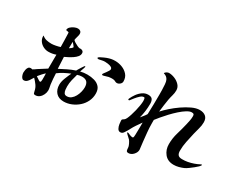

<svg xmlns="http://www.w3.org/2000/svg" viewBox="-101 -1250 2201 1773"><g transform="rotate(30 1000.0 -363.5)"><path d="M310 -153Q310 -167 310 -180Q310 -193 309 -206Q293 -192 278.5 -175.5Q264 -159 250 -142Q254 -139 264 -132Q274 -125 284.5 -118.5Q295 -112 299 -112Q306 -112 308 -120.5Q310 -129 310 -139Q310 -149 310 -153ZM685 -272Q685 -309 668.5 -328Q652 -347 614 -347Q601 -347 589 -344.5Q577 -342 565 -338Q555 -304 547 -269.5Q539 -235 539 -200Q539 -185 541 -166Q543 -147 551.5 -133Q560 -119 581 -119Q607 -119 626.5 -134.5Q646 -150 659 -174Q672 -198 678.5 -224Q685 -250 685 -272ZM410 -543Q397 -563 378 -582Q378 -566 377.5 -551Q377 -536 377 -521V-513Q386 -518 396 -526Q406 -534 410 -543ZM802 -272Q802 -229 783.5 -190.5Q765 -152 733 -123.5Q701 -95 661 -78.5Q621 -62 579 -62Q526 -62 497 -94Q468 -126 468 -178Q468 -211 484 -251.5Q500 -292 514 -321Q481 -308 449.5 -291.5Q418 -275 389 -253Q391 -196 398 -139Q400 -125 403.5 -110Q407 -95 407 -80Q407 -58 396.5 -35Q386 -12 367.5 3Q349 18 324 18Q309 18 305.5 8.5Q302 -1 300 -12Q294 -44 275.5 -69.5Q257 -95 235 -117Q226 -104 216.5 -87.5Q207 -71 194 -59.5Q181 -48 162 -48Q150 -48 141.5 -59.5Q133 -71 129 -85.5Q125 -100 125 -109Q125 -122 128 -138Q131 -154 139.5 -166Q148 -178 165 -178Q170 -178 174 -177Q178 -176 182 -175Q192 -180 200.5 -186.5Q209 -193 218 -199L306 -255Q306 -293 306.5 -330Q307 -367 307 -404Q270 -390 227 -390Q200 -390 174 -403Q148 -416 131.5 -439Q115 -462 115 -491Q115 -496 116 -498Q138 -479 163 -473.5Q188 -468 216 -468Q233 -468 261.5 -473.5Q290 -479 306 -485Q306 -523 304.5 -561Q303 -599 302 -637Q297 -642 284 -643Q271 -644 271 -648Q271 -666 286.5 -680.5Q302 -695 322.5 -704Q343 -713 359 -713Q376 -713 387 -704Q398 -695 398 -676Q398 -664 391.5 -643Q385 -622 383 -605Q390 -597 405 -587.5Q420 -578 436.5 -570.5Q453 -563 463 -562Q465 -562 467.5 -562.5Q470 -563 472 -563Q486 -563 496 -555.5Q506 -548 506 -532Q506 -513 492 -496Q478 -479 456.5 -464.5Q435 -450 413.5 -439Q392 -428 377 -421Q379 -390 380 -359Q381 -328 383 -297Q421 -317 459.5 -336Q498 -355 538 -368Q540 -372 547 -384Q554 -396 563 -410Q572 -424 579 -434Q586 -444 588 -444Q594 -444 594 -440Q594 -436 589.5 -423.5Q585 -411 580.5 -398Q576 -385 574 -379Q610 -388 648 -388Q687 -388 722.5 -378Q758 -368 780 -343Q802 -318 802 -272ZM967 -499Q967 -482 952 -469Q937 -456 920 -456Q911 -456 903.5 -460Q896 -464 888 -467Q881 -469 874 -469.5Q867 -470 860 -470Q853 -470 844.5 -469Q836 -468 828 -467Q818 -465 798.5 -458.5Q779 -452 771 -452Q763 -452 763 -461Q763 -463 770 -472.5Q777 -482 786.5 -494.5Q796 -507 803 -519Q810 -531 810 -537Q810 -552 794.5 -559.5Q779 -567 759.5 -569.5Q740 -572 729 -572Q713 -572 698 -568.5Q683 -565 667 -562Q666 -562 665 -562Q664 -562 663 -562Q659 -562 654.5 -563.5Q650 -565 650 -569Q650 -575 666 -584Q682 -593 700 -600.5Q718 -608 723 -610Q745 -618 764 -622Q783 -626 807 -626Q845 -626 881.5 -612Q918 -598 942.5 -570Q967 -542 967 -499Z M1980 -193Q1980 -189 1973.5 -181Q1967 -173 1964 -170Q1952 -158 1932 -142Q1912 -126 1892 -111.5Q1872 -97 1856 -89Q1831 -78 1804.5 -71Q1778 -64 1751 -64Q1688 -64 1653.5 -106.5Q1619 -149 1619 -208Q1619 -271 1637 -331Q1655 -391 1669 -451Q1674 -473 1678.5 -495.5Q1683 -518 1683 -541Q1683 -557 1677.5 -562.5Q1672 -568 1656 -568Q1635 -568 1605 -549.5Q1575 -531 1542.5 -502Q1510 -473 1479 -440Q1448 -407 1424 -378Q1400 -349 1387 -332V-297Q1387 -249 1392 -199.5Q1397 -150 1402 -102Q1404 -86 1406 -69Q1408 -52 1410 -35Q1411 -32 1411 -27Q1411 1 1388 26Q1365 51 1336 51Q1317 51 1313.5 37.5Q1310 24 1310 10Q1310 -4 1299 -26.5Q1288 -49 1280 -59Q1277 -63 1265.5 -73Q1254 -83 1243.5 -93.5Q1233 -104 1233 -107Q1233 -112 1237 -112Q1243 -112 1261.5 -103Q1280 -94 1296 -94Q1305 -94 1306.5 -108Q1308 -122 1308 -128Q1310 -161 1309.5 -193.5Q1309 -226 1310 -259Q1300 -245 1290.5 -231Q1281 -217 1271 -203Q1254 -178 1240.5 -151.5Q1227 -125 1210 -100Q1204 -90 1195.5 -84Q1187 -78 1175 -78Q1156 -78 1145.5 -96.5Q1135 -115 1131.5 -139Q1128 -163 1128 -177Q1128 -182 1130 -188Q1145 -198 1151.5 -203.5Q1158 -209 1166 -225Q1174 -242 1183 -269.5Q1192 -297 1199.5 -328Q1207 -359 1211.5 -387.5Q1216 -416 1216 -435Q1216 -441 1214 -455Q1212 -469 1203 -469Q1186 -469 1166.5 -451.5Q1147 -434 1130 -412.5Q1113 -391 1103 -378Q1100 -374 1096 -374Q1094 -374 1091 -375.5Q1088 -377 1088 -381Q1088 -384 1090 -388Q1102 -415 1121.5 -442.5Q1141 -470 1168 -489Q1195 -508 1227 -508Q1260 -508 1272 -491Q1284 -474 1284 -444Q1284 -366 1264 -288Q1276 -303 1288.5 -318Q1301 -333 1311 -350Q1313 -403 1314 -455.5Q1315 -508 1315 -561Q1315 -578 1314.5 -608Q1314 -638 1311.5 -667.5Q1309 -697 1302 -711Q1295 -727 1282 -737Q1269 -747 1252 -751Q1254 -762 1268 -770Q1282 -778 1292 -778Q1322 -778 1354 -765Q1386 -752 1408.5 -728Q1431 -704 1431 -671Q1431 -643 1423 -615.5Q1415 -588 1410 -561Q1405 -527 1399.5 -492.5Q1394 -458 1391 -423Q1415 -450 1453.5 -484.5Q1492 -519 1537.5 -550.5Q1583 -582 1628 -603Q1673 -624 1710 -624Q1750 -624 1774 -604Q1798 -584 1798 -543Q1798 -508 1788 -474Q1778 -440 1770 -405Q1759 -356 1748.5 -306.5Q1738 -257 1738 -207Q1738 -178 1750 -163Q1762 -148 1793 -148Q1808 -148 1823 -149Q1838 -150 1853 -153Q1915 -165 1967 -193Q1972 -196 1977 -196Q1980 -196 1980 -193Z"/></g></svg>

Font: Kaisei HarunoUmi
Style: Bold
Weight: 700
Designer: Font-Kai, 金井和夫
Foundry: KAZUO KANAI
Version: Version 5.003